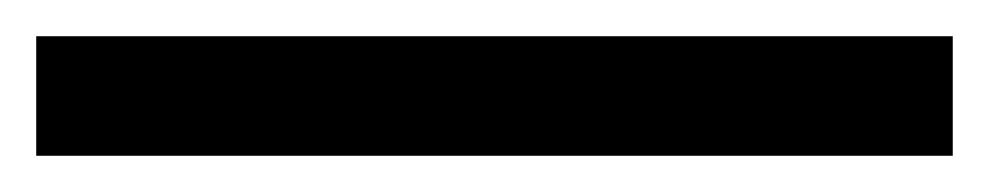

<svg xmlns="http://www.w3.org/2000/svg" viewBox="-23 -846 546 106"><path d="M503 -760H-3V-826H503Z"/></svg>

Font: Noto Sans Tai Le
Style: Regular
Weight: 400
Designer: Monotype Design Team
Foundry: Monotype Imaging Inc.
Version: Version 2.002; ttfautohint (v1.8.4.7-5d5b)